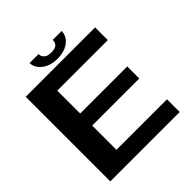

<svg xmlns="http://www.w3.org/2000/svg" viewBox="-213 -939 1083 1083"><g transform="rotate(-45 329.0 -397.0)"><path d="M45.5 0H599V-101.5H196V-295H571.5V-391H196V-573.5H599V-675H45.5ZM323.5 -699.5Q364 -699.5 392.8 -712.8Q421.5 -726 436.5 -747.5Q451.5 -769 451.5 -794H380.5Q380.5 -781 375.2 -770.8Q370 -760.5 357.5 -754.8Q345 -749 323.5 -749Q304.5 -749 292 -755Q279.5 -761 273.2 -771Q267 -781 267 -794H195.5Q195.5 -769 211.8 -747.5Q228 -726 256.5 -712.8Q285 -699.5 323.5 -699.5Z"/></g></svg>

Font: Anybody SemiExpanded SemiBold
Style: Regular
Weight: 600
Width: 6
Designer: Tyler Finck
Foundry: Etcetera Type Company
Version: Version 1.113;gftools[0.9.25]